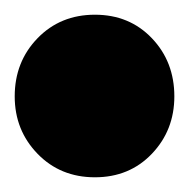

<svg xmlns="http://www.w3.org/2000/svg" viewBox="-20 -502 257 261"><path d="M109 -261Q62 -261 31 -293Q0 -325 0 -371Q0 -418 31 -450Q62 -482 109 -482Q156 -482 186.5 -450Q217 -418 217 -371Q217 -325 186.5 -293Q156 -261 109 -261Z"/></svg>

Font: Outfit Thin Black
Style: Regular
Weight: 900
Version: Version 1.100;gftools[0.9.27]